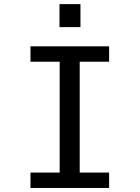

<svg xmlns="http://www.w3.org/2000/svg" viewBox="-20 -929 690 949"><path d="M130.7 0V-76.1H275V-623.9H130.7V-700H519.3V-623.9H374V-76.1H519.3V0ZM274.1 -908.6H377.7V-795H274.1Z"/></svg>

Font: Trispace Thin
Style: Regular
Weight: 100
Designer: Tyler Finck
Foundry: Etcetera Type Company
Version: Version 1.210